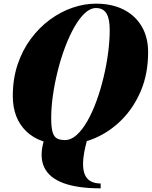

<svg xmlns="http://www.w3.org/2000/svg" viewBox="-20 -780 830 1050"><path d="M335 10Q198 10 124 -61.5Q50 -133 50 -255Q50 -349 76.5 -427.8Q103 -506.5 148.8 -568Q194.5 -629.5 253 -672.5Q311.5 -715.5 376.2 -737.8Q441 -760 505 -760Q591.5 -760 655.5 -727.8Q719.5 -695.5 754.8 -636Q790 -576.5 790 -495Q790 -377.5 750.8 -284.2Q711.5 -191 646 -125.2Q580.5 -59.5 499.5 -24.8Q418.5 10 335 10ZM530.5 250Q404 250 326.5 221.2Q249 192.5 221.8 134.8Q194.5 77 219.5 -9.5Q276.5 2.5 335.5 2.2Q394.5 2 455 -9.5Q436.5 58.5 434.5 103.8Q432.5 149 444 175Q455.5 201 478 212.2Q500.5 223.5 530.5 223.5ZM335 -14Q368.5 -14 399.5 -42Q430.5 -70 458 -118.2Q485.5 -166.5 507.8 -227.8Q530 -289 546.2 -356.5Q562.5 -424 571.2 -490.5Q580 -557 580 -615Q580 -646 575.8 -668.5Q571.5 -691 562.5 -706Q553.5 -721 539.2 -728.5Q525 -736 505 -736Q474 -736 444 -708Q414 -680 386.5 -631.8Q359 -583.5 336 -522.2Q313 -461 296 -393.5Q279 -326 269.5 -259.5Q260 -193 260 -135Q260 -84 267.5 -58Q275 -32 291.5 -23Q308 -14 335 -14Z"/></svg>

Font: Bodoni Moda 9pt Black
Style: Italic
Weight: 900
Italic angle: -13°
Designer: Owen Earl
Foundry: indestructible type
Version: Version 2.004